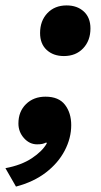

<svg xmlns="http://www.w3.org/2000/svg" viewBox="-53 -530 373 709"><path d="M115 -173Q164 -173 187 -143Q210 -113 210 -68Q210 -20 186 26Q162 72 116.5 107Q71 142 6 159L-33 91Q26 80 65 54Q104 28 120 -1L118 -4Q110 0 102.5 1.5Q95 3 84 3Q56 3 35.5 -20Q15 -43 15 -74Q15 -118 43 -145.5Q71 -173 115 -173ZM193 -510Q232 -510 256.5 -487.5Q281 -465 281 -425Q281 -380 254 -351.5Q227 -323 183 -323Q144 -323 119.5 -345.5Q95 -368 95 -408Q95 -453 122 -481.5Q149 -510 193 -510Z"/></svg>

Font: Prodigy Sans
Style: Bold Italic
Weight: 700
Italic angle: -13°
Designer: Wei Huang
Foundry: Wei Huang
Version: Version 1.003; ttfautohint (v1.8.3)